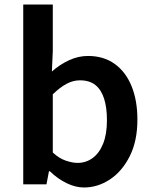

<svg xmlns="http://www.w3.org/2000/svg" viewBox="-20 -817 677 851"><path d="M352 14Q315 14 275.5 -5Q236 -24 201 -58H197L186 0H83V-797H214V-591L210 -500Q245 -531 286 -550Q327 -569 370 -569Q439 -569 488 -534Q537 -499 563 -435.5Q589 -372 589 -287Q589 -192 555 -124.5Q521 -57 467 -21.5Q413 14 352 14ZM324 -95Q361 -95 390.5 -116.5Q420 -138 437 -180Q454 -222 454 -284Q454 -340 441.5 -379.5Q429 -419 403 -440Q377 -461 334 -461Q304 -461 275 -445.5Q246 -430 214 -399V-141Q242 -115 271.5 -105Q301 -95 324 -95Z"/></svg>

Font: Noto Sans JP SemiBold
Style: Regular
Weight: 600
Designer: Ryoko NISHIZUKA  (kana, bopomofo & ideographs); Paul D. Hunt (Latin, Greek & Cyrillic); Sandoll Communications , Soo-you
Foundry: Adobe
Version: Version 2.004-H2;hotconv 1.0.118;makeotfexe 2.5.65603